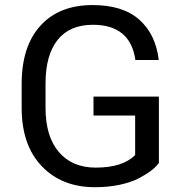

<svg xmlns="http://www.w3.org/2000/svg" viewBox="-20 -741 732 770"><path d="M617.2 -353.5V-87.4Q605.5 -71.8 586.7 -57.1Q567.9 -42.5 537.6 -26.4Q507.3 -10.3 461.2 -0.2Q415 9.8 360.8 9.8Q228 9.8 147.5 -74.5Q66.9 -158.7 66.9 -308.6V-404.8Q66.9 -555.2 142.1 -637.9Q217.3 -720.7 351.1 -720.7Q472.7 -720.7 538.6 -662.1Q604.5 -603.5 616.7 -500.5H522.9Q502.9 -641.6 352.5 -641.6Q259.3 -641.6 210.9 -580.8Q162.6 -520 162.6 -405.8V-308.6Q162.6 -193.8 216.1 -131.3Q269.5 -68.8 363.8 -68.8Q471.7 -68.8 522 -119.1V-277.8H355V-353.5Z"/></svg>

Font: Bert Sans Medium
Style: Regular
Weight: 500
Designer: Christian Robertson, Adam Twardoch, & Cristiano Sobral
Foundry: Google
Version: Version 12.135;January 10, 2020;FontCreator 12.0.0.2547 64-b